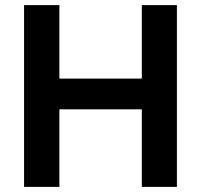

<svg xmlns="http://www.w3.org/2000/svg" viewBox="-20 -730 785 750"><path d="M534 -710H671V0H534V-303H212V0H74V-710H212V-423H534Z"/></svg>

Font: Raleway
Style: Bold
Weight: 700
Designer: Matt McInerney, Pablo Impallari, Rodrigo Fuenzalida
Foundry: Matt McInerney, Pablo Impallari, Rodrigo Fuenzalida
Version: Version 3.000